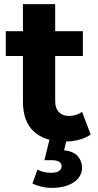

<svg xmlns="http://www.w3.org/2000/svg" viewBox="-20 -677 475 929"><path d="M292 8Q197 8 144 -40.5Q91 -89 91 -185V-406H8V-526H91V-657H247V-526H381V-406H247V-188Q247 -153 265 -134.5Q283 -116 314 -116Q351 -116 377 -136L419 -26Q395 -9 361.5 -0.5Q328 8 292 8ZM230 232Q204 232 179.5 226Q155 220 137 211L161 144Q176 151 192 155Q208 159 227 159Q254 159 266 150Q278 141 278 127Q278 114 266.5 106Q255 98 229 98H195L221 -8H304L290 50Q335 55 356 78.5Q377 102 377 133Q377 178 337 205Q297 232 230 232Z"/></svg>

Font: Montserrat Z
Style: Bold
Weight: 700
Designer: Julieta Ulanovsky
Foundry: Julieta Ulanovsky
Version: Version 8.000